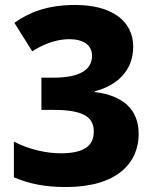

<svg xmlns="http://www.w3.org/2000/svg" viewBox="-20 -744 623 774"><path d="M517 -556C517 -659 431 -724 284 -724C166 -724 95 -692 38 -652L110 -537C138 -555 193 -586 260 -586C315 -586 351 -563 351 -519C351 -467 308 -431 197 -431H147V-301H196C320 -301 358 -270 358 -214C358 -160 325 -126 224 -126C168 -126 98 -141 36 -173V-29C97 -4 157 10 246 10C449 10 539 -85 539 -204C539 -303 476 -359 362 -373V-376C448 -398 517 -456 517 -556Z"/></svg>

Font: Noto Sans Myanmar UI ExtraBold
Style: Regular
Weight: 800
Designer: Monotype Design Team
Foundry: Monotype Imaging Inc.
Version: Version 2.103